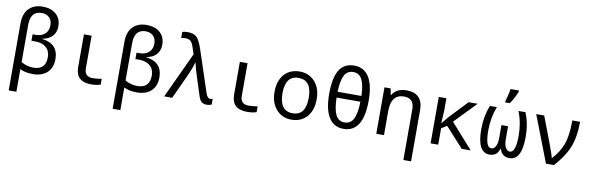

<svg xmlns="http://www.w3.org/2000/svg" viewBox="-60 -1355 6722 2183"><g transform="rotate(10 3300.5 -263.0)"><path d="M353 -404.8V-401.9Q539.1 -378.4 539.1 -202.1Q539.1 -102.1 479.2 -46.1Q419.4 9.8 314 9.8Q223.1 9.8 166 -21V240.2H77.1V-535.2Q77.1 -645.5 135.3 -705.3Q193.4 -765.1 294.9 -765.1Q391.6 -765.1 449.2 -713.9Q506.8 -662.6 506.8 -573.2Q506.8 -506.8 467.5 -462.4Q428.2 -418 353 -404.8ZM166 -102.1Q231.9 -63 307.1 -63Q450.2 -63 450.2 -209Q450.2 -280.3 403.8 -320.6Q357.4 -360.8 279.8 -360.8H233.9V-435.1H268.1Q337.4 -435.1 376.7 -471.7Q416 -508.3 416 -569.8Q416 -627.4 383.3 -659.7Q350.6 -691.9 294.9 -691.9Q166 -691.9 166 -530.8Z M897.9 -536.1V-158.2Q897.9 -63 992.2 -63Q1046.9 -63 1096.2 -73.2V-5.9Q1050.8 9.8 986.3 9.8Q809.1 9.8 809.1 -158.2V-536.1Z M1553.2 -404.8V-401.9Q1739.3 -378.4 1739.3 -202.1Q1739.3 -102.1 1679.4 -46.1Q1619.6 9.8 1514.2 9.8Q1423.3 9.8 1366.2 -21V240.2H1277.3V-535.2Q1277.3 -645.5 1335.4 -705.3Q1393.6 -765.1 1495.1 -765.1Q1591.8 -765.1 1649.4 -713.9Q1707 -662.6 1707 -573.2Q1707 -506.8 1667.7 -462.4Q1628.4 -418 1553.2 -404.8ZM1366.2 -102.1Q1432.1 -63 1507.3 -63Q1650.4 -63 1650.4 -209Q1650.4 -280.3 1604 -320.6Q1557.6 -360.8 1480 -360.8H1434.1V-435.1H1468.3Q1537.6 -435.1 1576.9 -471.7Q1616.2 -508.3 1616.2 -569.8Q1616.2 -627.4 1583.5 -659.7Q1550.8 -691.9 1495.1 -691.9Q1366.2 -691.9 1366.2 -530.8Z M1830.1 0 2076.2 -528.8 2050.3 -606.9Q2033.7 -657.7 2012.7 -675.3Q1991.7 -692.9 1956.1 -692.9Q1928.7 -692.9 1905.3 -687V-757.8Q1937 -766.1 1967.3 -766.1Q2036.6 -766.1 2071.3 -733.2Q2106 -700.2 2140.1 -597.2L2299.3 -117.2Q2317.4 -63 2349.1 -63Q2363.3 -63 2378.4 -67.9V-2.9Q2354 9.8 2322.3 9.8Q2282.2 9.8 2261 -9.8Q2239.7 -29.3 2226.1 -71.8L2160.2 -275.9Q2126.5 -380.4 2114.3 -439.9H2111.3Q2093.8 -372.6 2053.2 -283.2L1922.4 0Z M2698.2 -536.1V-158.2Q2698.2 -63 2792.5 -63Q2847.2 -63 2896.5 -73.2V-5.9Q2851.1 9.8 2786.6 9.8Q2609.4 9.8 2609.4 -158.2V-536.1Z M3298.3 9.8Q3192.9 9.8 3124.8 -66.2Q3056.6 -142.1 3056.6 -269Q3056.6 -397.5 3122.8 -471.7Q3189 -545.9 3301.3 -545.9Q3407.7 -545.9 3475.6 -470.2Q3543.5 -394.5 3543.5 -269Q3543.5 -139.6 3476.6 -64.9Q3409.7 9.8 3298.3 9.8ZM3300.3 -64Q3451.7 -64 3451.7 -269Q3451.7 -472.2 3299.3 -472.2Q3148.4 -472.2 3148.4 -269Q3148.4 -64 3300.3 -64Z M3899.4 9.8Q3787.6 9.8 3730 -83.7Q3672.4 -177.2 3672.4 -356Q3672.4 -541.5 3728 -630.9Q3783.7 -720.2 3899.4 -720.2Q4012.2 -720.2 4070.3 -627.2Q4128.4 -534.2 4128.4 -356Q4128.4 9.8 3899.4 9.8ZM3762.7 -394H4037.6Q4034.2 -521 4001.7 -583.5Q3969.2 -646 3899.4 -646Q3831.5 -646 3799.1 -585Q3766.6 -523.9 3762.7 -394ZM4037.6 -327.1H3762.7Q3765.6 -191.4 3797.9 -127.7Q3830.1 -64 3899.4 -64Q3968.8 -64 4001.7 -126.5Q4034.7 -189 4037.6 -327.1Z M4633.8 240.2V-345.2Q4633.8 -472.2 4517.6 -472.2Q4367.7 -472.2 4367.7 -277.8V0H4278.8V-536.1H4350.6L4363.8 -463.9H4368.7Q4418.5 -545.9 4532.7 -545.9Q4722.7 -545.9 4722.7 -350.1V240.2Z M4987.8 -248 5054.7 -329.1 5251 -536.1H5355L5113.8 -287.1L5368.7 0H5264.6L5056.6 -229L4993.7 -189V0H4905.8V-536.1H4993.7V-394L4985.8 -248Z M5496.1 -536.1H5576.7Q5525.9 -408.2 5525.9 -259.8Q5525.9 -64 5593.8 -64Q5626.5 -64 5644.8 -98.6Q5663.1 -133.3 5663.1 -194.8V-344.2H5739.7V-194.8Q5739.7 -131.3 5759 -97.7Q5778.3 -64 5809.1 -64Q5877 -64 5877 -259.8Q5877 -409.2 5825.7 -536.1H5906.7Q5958 -410.2 5958 -259.8Q5958 9.8 5816.9 9.8Q5728.5 9.8 5704.1 -77.1H5698.7Q5674.3 9.8 5585.9 9.8Q5444.8 9.8 5444.8 -259.8Q5444.8 -407.2 5496.1 -536.1ZM5659.7 -619.1 5674.3 -671.4Q5689 -727.1 5693.8 -766.1H5791V-755.9Q5791 -748 5766.8 -697.3Q5742.7 -646.5 5712.9 -606H5659.7Z M6030.8 -536.1H6123L6231.9 -250Q6285.6 -108.9 6291 -75.2H6293.9Q6370.6 -155.3 6409.2 -255.4Q6447.8 -355.5 6447.8 -536.1H6537.1Q6537.1 -357.9 6488 -238.3Q6439 -118.7 6329.1 0H6237.8Z"/></g></svg>

Font: Droid Sans Mono
Style: Regular
Weight: 400
Monospace: yes
Foundry: Ascender Corporation
Version: Version 1.00 build 112